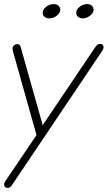

<svg xmlns="http://www.w3.org/2000/svg" viewBox="-26 -710 527 940"><path d="M215.8 -620.1Q201.7 -620.1 192.4 -627.4Q183.1 -634.8 183.1 -647Q183.1 -663.6 200 -676.8Q216.8 -689.9 236.8 -689.9Q251.5 -689.9 260.3 -682.1Q269 -674.3 269 -662.1Q269 -646.5 252 -633.3Q234.9 -620.1 215.8 -620.1ZM378.9 -620.1Q365.2 -620.1 356.2 -627.7Q347.2 -635.3 347.2 -647Q347.2 -663.6 364 -676.8Q380.9 -689.9 400.9 -689.9Q415 -689.9 423.6 -682.1Q432.1 -674.3 432.1 -662.1Q432.1 -646.5 415 -633.3Q397.9 -620.1 378.9 -620.1ZM11.2 210Q3.4 210 -1.2 205.1Q-5.9 200.2 -5.9 193.8Q-5.9 186 1 175.8L152.8 -48.8L38.1 -456.1Q35.2 -467.8 35.2 -470.2Q35.2 -480 42.2 -487.1Q49.3 -494.1 58.1 -494.1Q71.8 -494.1 75.2 -480L183.1 -97.2L440.9 -480Q450.2 -495.1 464.8 -495.1Q472.2 -495.1 476.6 -490.7Q481 -486.3 481 -479Q481 -471.7 475.1 -461.9L32.2 196.8Q22.9 210 11.2 210Z"/></svg>

Font: Comic Neue Light
Style: Italic
Weight: 300
Italic angle: -12°
Designer: Craig Rozynski
Foundry: Craig Rozynski
Version: Version 2.003;hotconv 1.0.109;makeotfexe 2.5.65596